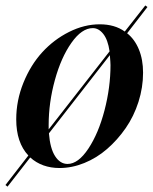

<svg xmlns="http://www.w3.org/2000/svg" viewBox="-44 -610 566 711"><path d="M494.1 -589.8 502 -584 426.8 -486.8Q454.6 -464.8 470.2 -427.2Q485.8 -389.6 485.8 -340.8Q485.8 -286.1 468.8 -232.7Q451.7 -179.2 421.4 -135.5Q391.1 -91.8 352.5 -58.3Q314 -24.9 268.1 -6.3Q222.2 12.2 176.8 12.2Q111.3 12.2 67.9 -26.9L-16.1 81.1L-23.9 75.2L61 -34.2Q16.1 -82 16.1 -168Q16.1 -237.8 42.7 -303.5Q69.3 -369.1 112.3 -416.3Q155.3 -463.4 211.7 -491.7Q268.1 -520 325.2 -520Q380.9 -520 418 -493.2ZM136.2 -147V-130.9L361.8 -419.9Q355.5 -462.9 338.4 -484.4Q321.3 -505.9 299.8 -505.9Q258.8 -505.9 220.5 -451.4Q182.1 -397 159.2 -313.5Q136.2 -230 136.2 -147ZM137.2 -116.2Q141.6 -60.1 160.2 -31.5Q178.7 -2.9 206.1 -2.9Q245.6 -2.9 283.2 -59.6Q320.8 -116.2 343 -201.4Q365.2 -286.6 365.2 -369.1Q365.2 -377.9 362.8 -405.8Z"/></svg>

Font: Nyght Serif Medium Italic
Style: Regular
Weight: 500
Italic angle: -16°
Designer: Maksym Kobuzan
Version: Version 0.410;Glyphs 3.1.2 (3151)